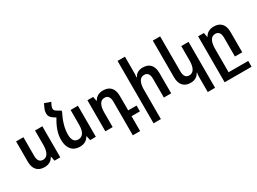

<svg xmlns="http://www.w3.org/2000/svg" viewBox="-45 -1592 3565 2660"><g transform="rotate(-30 1738.0 -262.5)"><path d="M492 -497H375V-266C375 -149 336 -89 270 -89C219 -89 189 -124 189 -197V-497H72V-173C72 -51 134 10 239 10C308 10 356 -22 380 -70H386L400 0H492Z M830 -553 780 -582C746 -600 735 -616 735 -638C735 -653 740 -670 748 -687L769 -729L671 -763L641 -696C630 -672 625 -649 625 -623C625 -584 644 -554 683 -530L722 -505C658 -401 622 -304 622 -205C622 -69 689 10 804 10C876 10 923 -22 949 -70H955L969 0H1061V-497H944V-266C944 -145 904 -89 835 -89C775 -89 741 -131 741 -218C741 -323 775 -428 830 -536Z M1515 238H1632V0H1766V-93H1632V-325C1632 -447 1570 -507 1466 -507C1395 -507 1348 -475 1324 -428H1318L1305 -497H1213V0H1330V-232C1330 -348 1367 -409 1434 -409C1486 -409 1515 -374 1515 -300Z M1965 -760H1847V238H1964V-232C1964 -348 2001 -409 2068 -409C2120 -409 2149 -374 2149 -300V0H2266V-325C2266 -447 2205 -507 2103 -507C2031 -507 1990 -477 1966 -430H1960C1964 -458 1965 -487 1965 -516Z M2831 238V-497H2714V-266C2714 -149 2675 -89 2609 -89C2558 -89 2528 -124 2528 -197V-760H2411V-173C2411 -51 2473 10 2575 10C2646 10 2690 -22 2714 -70H2720C2716 -45 2714 -21 2714 4V238Z M2984 238H3415V145H3101V-232C3101 -348 3139 -409 3205 -409C3257 -409 3286 -374 3286 -300V0H3403V-325C3403 -447 3341 -507 3237 -507C3167 -507 3119 -475 3095 -428H3089L3076 -497H2984Z"/></g></svg>

Font: Noto Sans Armenian SemiCondensed SemiBold
Style: Regular
Weight: 600
Width: 4
Designer: Monotype Design Team
Foundry: Monotype Imaging Inc.
Version: Version 2.008